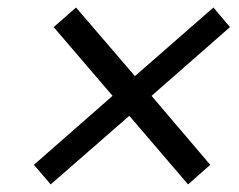

<svg xmlns="http://www.w3.org/2000/svg" viewBox="-20 -611 626 503"><path d="M318.8 -307.6 472.7 -127.9 530.8 -179.2 377 -359.9 582.5 -540 539.1 -591.3 333.5 -411.6 179.2 -591.3 120.6 -540 274.9 -359.9 68.8 -179.2 112.8 -127.9Z"/></svg>

Font: Winston
Style: Italic
Weight: 400
Italic angle: -8.13011°
Designer: Vernon Adams, Kim Jin-seong, David Berlow, Cristiano Sobral
Foundry: The Winston Project Authors
Version: Version 3.004